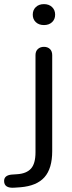

<svg xmlns="http://www.w3.org/2000/svg" viewBox="-96 -723 348 926"><path d="M-76.2 149.9Q-76.2 123 -41 119.1L-13.2 117.2Q31.7 114.3 53.5 90.1Q75.2 65.9 75.2 11.2V-457Q75.2 -476.1 86.7 -486.6Q98.1 -497.1 116 -497.1Q133.8 -497.1 144.8 -486.6Q155.8 -476.1 155.8 -457V5.9Q155.8 89.8 118.4 131.8Q81.1 173.8 2 180.2L-25.9 182.1Q-76.2 186 -76.2 149.9ZM76.9 -616Q62 -629.9 62 -652.3Q62 -674.8 76.9 -689Q91.8 -703.1 116 -703.1Q140.1 -703.1 155 -689Q169.9 -674.8 169.9 -652.3Q169.9 -629.9 155 -616Q140.1 -602.1 116 -602.1Q91.8 -602.1 76.9 -616Z"/></svg>

Font: Nunito-Regular
Style: Regular
Weight: 400
Designer: Vernon Adams
Foundry: newtypography
Version: Version 3.000